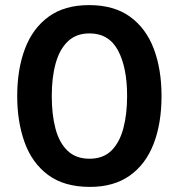

<svg xmlns="http://www.w3.org/2000/svg" viewBox="-20 -721 700 753"><path d="M333 12Q231.5 12 168.5 -35Q105.5 -82 76.5 -162.8Q47.5 -243.5 47.5 -344Q47.5 -449.5 78 -530Q108.5 -610.5 171 -655.8Q233.5 -701 329.5 -701Q426.5 -701 489.5 -655.8Q552.5 -610.5 583 -530Q613.5 -449.5 613.5 -344.5Q613.5 -236.5 582.2 -156.2Q551 -76 488.5 -32Q426 12 333 12ZM331 -98.5Q384.5 -98.5 416.8 -130.2Q449 -162 463.8 -217.8Q478.5 -273.5 478.5 -344.5Q478.5 -456.5 442.8 -523.2Q407 -590 331 -590Q279 -590 246.2 -558.8Q213.5 -527.5 198.2 -472.2Q183 -417 183 -344.5Q183 -272.5 197.5 -217Q212 -161.5 244.8 -130Q277.5 -98.5 331 -98.5Z"/></svg>

Font: Heraclito SemiBold
Style: Regular
Weight: 600
Designer: Kostas Bartsokas (font) & Cristiano Sobral (main changes)
Foundry: Kostas Bartsokas (font) & Cristiano Sobral (main changes)
Version: Version 1.00;July 8, 2020;FontCreator 13.0.0.2655 64-bit